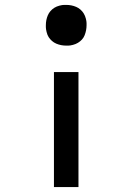

<svg xmlns="http://www.w3.org/2000/svg" viewBox="-20 -548 540 783"><path d="M200 215V-254H300V215ZM250 -362Q239 -362 229 -364Q219 -366 209.5 -370Q200 -374 192 -381Q184 -388 178.5 -396.5Q173 -405 170 -417.5Q167 -430 167 -437V-445Q167 -456 169 -466Q171 -476 175 -485.5Q179 -495 186 -503Q193 -511 202 -516.5Q211 -522 222.5 -525Q234 -528 242 -528H250Q261 -528 271 -526Q281 -524 290.5 -520Q300 -516 308 -509Q316 -502 321.5 -493Q327 -484 330 -472.5Q333 -461 333 -454V-445Q333 -435 331 -424.5Q329 -414 325 -404Q321 -394 314 -386.5Q307 -379 298 -373.5Q289 -368 277.5 -365Q266 -362 259 -362Z"/></svg>

Font: Iosevka Term Semibold
Style: Regular
Weight: 600
Monospace: yes
Designer: Belleve Invis
Foundry: Belleve Invis
Version: Version 31.4.0